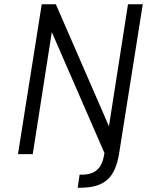

<svg xmlns="http://www.w3.org/2000/svg" viewBox="-20 -720 687 897"><path d="M578 -700 489 -130 241 -700H175L64 0H133L222 -570L468 -5C458 63 429 99 352 96L343 157C470 160 517 110 536 0L647 -700Z"/></svg>

Font: Arthouse Owned
Style: Italic
Weight: 400
Italic angle: -10°
Designer: Jeremy Tribby
Foundry: Tribby Type
Version: Version 1.000;PS 001.000;hotconv 1.0.88;makeotf.lib2.5.64775